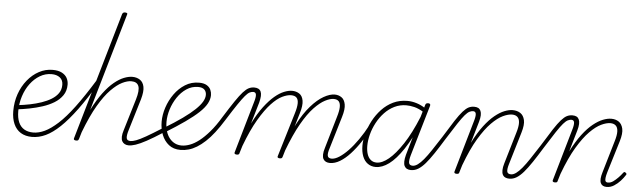

<svg xmlns="http://www.w3.org/2000/svg" viewBox="-57 -1249 5033 1500"><g transform="rotate(5 2459.0 -499.0)"><path d="M230 17Q177 17 140.5 -5.5Q104 -28 85 -71Q66 -114 66 -172Q66 -244 88 -306.5Q110 -369 149 -417Q188 -465 238.5 -492Q289 -519 345 -519Q390 -519 418 -504Q446 -489 458.5 -465.5Q471 -442 471 -414Q471 -365 446.5 -329.5Q422 -294 382 -269.5Q342 -245 292.5 -229Q243 -213 192 -203Q141 -193 97 -188L99 -221Q145 -226 192 -235.5Q239 -245 281.5 -259.5Q324 -274 357.5 -294.5Q391 -315 410.5 -343Q430 -371 430 -409Q430 -446 405 -465.5Q380 -485 340 -485Q291 -485 248.5 -460Q206 -435 173.5 -391.5Q141 -348 123 -291.5Q105 -235 105 -175Q105 -123 120 -88Q135 -53 164.5 -35.5Q194 -18 236 -18Q244 -18 246.5 -12.5Q249 -7 248 -0.5Q247 6 242.5 11.5Q238 17 230 17Z M228 17Q219 17 215 11.5Q211 6 211.5 -0.5Q212 -7 218.5 -12.5Q225 -18 235 -18Q278 -18 325 -40Q372 -62 428 -113Q484 -164 549 -251Q614 -338 693 -466Q698 -475 704.5 -474.5Q711 -474 714.5 -467.5Q718 -461 714 -452Q637 -322 571 -232.5Q505 -143 447 -88Q389 -33 336 -8Q283 17 228 17Z M988 17Q970 17 956.5 10Q943 3 935.5 -10.5Q928 -24 928.5 -46Q929 -68 939 -99L1013 -345Q1035 -418 1022.5 -451Q1010 -484 965 -484Q934 -484 894 -464.5Q854 -445 807 -397.5Q760 -350 711 -266.5Q662 -183 613 -54L597 0Q594 8 590.5 11.5Q587 15 575 15Q565 15 560 11Q555 7 557 0L847 -1000Q850 -1008 855 -1011.5Q860 -1015 870 -1015Q879 -1015 884.5 -1011Q890 -1007 886 -999L664 -233Q705 -314 746.5 -369.5Q788 -425 828.5 -458Q869 -491 905 -505Q941 -519 970 -519Q1004 -519 1029.5 -502.5Q1055 -486 1062.5 -449.5Q1070 -413 1052 -350L977 -101Q964 -59 967.5 -38.5Q971 -18 999 -18Q1008 -18 1012 -12.5Q1016 -7 1015 -0.5Q1014 6 1007 11.5Q1000 17 988 17Z M988 17Q979 17 975.5 11.5Q972 6 973.5 -0.5Q975 -7 981.5 -12.5Q988 -18 1000 -18Q1015 -18 1042.5 -28Q1070 -38 1117.5 -65Q1165 -92 1239 -139Q1245 -143 1250.5 -140.5Q1256 -138 1259 -132Q1262 -126 1260.5 -119Q1259 -112 1252 -108Q1176 -59 1125 -31.5Q1074 -4 1042 6.5Q1010 17 988 17Z M1246 -141Q1332 -193 1390.5 -235Q1449 -277 1485 -311.5Q1521 -346 1537.5 -374.5Q1554 -403 1554 -428Q1554 -454 1538 -469.5Q1522 -485 1489 -485Q1439 -485 1398 -457.5Q1357 -430 1327.5 -386Q1298 -342 1282 -291Q1266 -240 1266 -193Q1266 -152 1276 -119.5Q1286 -87 1304 -64.5Q1322 -42 1346 -30Q1370 -18 1400 -18Q1407 -18 1409.5 -12.5Q1412 -7 1410 -0.5Q1408 6 1403.5 11.5Q1399 17 1393 17Q1338 17 1301.5 -12Q1265 -41 1246.5 -88Q1228 -135 1228 -191Q1228 -245 1247 -302.5Q1266 -360 1301 -409Q1336 -458 1384.5 -488.5Q1433 -519 1493 -519Q1531 -519 1553.5 -505.5Q1576 -492 1585 -471.5Q1594 -451 1594 -430Q1594 -397 1575.5 -363Q1557 -329 1517 -291.5Q1477 -254 1414 -209.5Q1351 -165 1262 -110Z M1393 17Q1384 17 1379.5 11.5Q1375 6 1375.5 -0.5Q1376 -7 1382.5 -12.5Q1389 -18 1400 -18Q1430 -18 1464.5 -31Q1499 -44 1536 -72.5Q1573 -101 1614.5 -149Q1656 -197 1698 -267Q1748 -347 1781.5 -396.5Q1815 -446 1839 -472.5Q1863 -499 1883 -509Q1903 -519 1926 -519Q1937 -519 1938.5 -513.5Q1940 -508 1937 -501.5Q1934 -495 1929.5 -489.5Q1925 -484 1923 -484Q1907 -484 1892.5 -476.5Q1878 -469 1858 -445.5Q1838 -422 1806 -375Q1774 -328 1724 -248Q1688 -190 1654 -146Q1620 -102 1586.5 -71Q1553 -40 1521 -20.5Q1489 -1 1457.5 8Q1426 17 1393 17Z M1835 15Q1825 15 1820 11Q1815 7 1817 0L1933 -402Q1946 -444 1943.5 -464Q1941 -484 1920 -484Q1913 -484 1910 -489.5Q1907 -495 1908 -501.5Q1909 -508 1914 -513.5Q1919 -519 1926 -519Q1945 -519 1958 -512.5Q1971 -506 1977.5 -492Q1984 -478 1983 -456.5Q1982 -435 1974 -404L1925 -237Q1965 -317 2006.5 -371.5Q2048 -426 2086.5 -458.5Q2125 -491 2160 -505Q2195 -519 2222 -519Q2255 -519 2279.5 -503Q2304 -487 2310.5 -449.5Q2317 -412 2298 -350L2194 0Q2192 8 2187.5 11.5Q2183 15 2172 15Q2163 15 2157.5 11Q2152 7 2155 0L2259 -345Q2274 -394 2274.5 -424.5Q2275 -455 2261 -469.5Q2247 -484 2218 -484Q2188 -484 2148.5 -465Q2109 -446 2064 -398Q2019 -350 1970 -267Q1921 -184 1873 -56L1856 0Q1855 8 1850.5 11.5Q1846 15 1835 15ZM2566 17Q2547 17 2534 10.5Q2521 4 2513.5 -9Q2506 -22 2506.5 -44.5Q2507 -67 2517 -98L2589 -345Q2604 -394 2604.5 -424.5Q2605 -455 2592 -469.5Q2579 -484 2552 -484Q2524 -484 2485 -464Q2446 -444 2400 -396Q2354 -348 2305.5 -263Q2257 -178 2208 -48H2193Q2228 -171 2274.5 -260Q2321 -349 2371.5 -406.5Q2422 -464 2470.5 -491.5Q2519 -519 2557 -519Q2587 -519 2610.5 -503Q2634 -487 2641 -449.5Q2648 -412 2629 -350L2554 -99Q2540 -57 2544.5 -37.5Q2549 -18 2576 -18Q2584 -18 2586 -12.5Q2588 -7 2586 -0.5Q2584 6 2579 11.5Q2574 17 2566 17Z M2565 17Q2556 17 2552.5 11.5Q2549 6 2550.5 -0.5Q2552 -7 2558.5 -12.5Q2565 -18 2577 -18Q2602 -18 2635 -39Q2668 -60 2704.5 -98Q2741 -136 2778 -189Q2815 -242 2848 -305Q2851 -312 2857 -312Q2863 -312 2867.5 -307Q2872 -302 2869 -295Q2838 -230 2800.5 -173.5Q2763 -117 2723.5 -74Q2684 -31 2644 -7Q2604 17 2565 17Z M2924 17Q2889 17 2862 -2Q2835 -21 2821 -57Q2807 -93 2807 -141Q2807 -186 2821 -237Q2835 -288 2861.5 -338Q2888 -388 2927 -429.5Q2966 -471 3016 -495Q3066 -519 3128 -519Q3163 -519 3200 -507.5Q3237 -496 3269 -474L3259 -443Q3218 -468 3184.5 -476Q3151 -484 3122 -484Q3072 -484 3029 -463Q2986 -442 2952 -406Q2918 -370 2894 -325Q2870 -280 2857.5 -232.5Q2845 -185 2845 -142Q2845 -106 2854 -78Q2863 -50 2882 -34Q2901 -18 2929 -18Q2972 -18 3023 -60Q3074 -102 3130.5 -187.5Q3187 -273 3240 -403L3251 -362Q3194 -230 3138 -146Q3082 -62 3028.5 -22.5Q2975 17 2924 17ZM3201 17Q3183 17 3170 10.5Q3157 4 3150 -9.5Q3143 -23 3143.5 -45.5Q3144 -68 3152 -98L3268 -500Q3270 -508 3275.5 -511.5Q3281 -515 3290 -515Q3301 -515 3305 -509.5Q3309 -504 3306 -495L3190 -99Q3178 -57 3182 -37.5Q3186 -18 3212 -18Q3220 -18 3223 -12.5Q3226 -7 3225 -0.5Q3224 6 3217.5 11.5Q3211 17 3201 17Z M3201 17Q3192 17 3187.5 11.5Q3183 6 3185 -0.5Q3187 -7 3193.5 -12.5Q3200 -18 3212 -18Q3230 -18 3251 -33Q3272 -48 3297 -78Q3322 -108 3352.5 -154Q3383 -200 3423 -262Q3473 -344 3506 -394.5Q3539 -445 3563 -472Q3587 -499 3607 -509Q3627 -519 3651 -519Q3662 -519 3663.5 -513.5Q3665 -508 3662 -501.5Q3659 -495 3654.5 -489.5Q3650 -484 3648 -484Q3632 -484 3617 -476.5Q3602 -469 3582 -446Q3562 -423 3530.5 -375.5Q3499 -328 3449 -248Q3408 -181 3374.5 -131Q3341 -81 3313 -48.5Q3285 -16 3258 0.5Q3231 17 3201 17Z M3973 17Q3954 17 3940.5 10.5Q3927 4 3920 -9.5Q3913 -23 3913.5 -45.5Q3914 -68 3923 -98L3996 -345Q4011 -394 4010 -424.5Q4009 -455 3993.5 -469.5Q3978 -484 3951 -484Q3920 -484 3879 -464.5Q3838 -445 3791 -397.5Q3744 -350 3694.5 -267.5Q3645 -185 3597 -56L3580 0Q3579 8 3574.5 11.5Q3570 15 3559 15Q3549 15 3544 11Q3539 7 3541 0L3657 -402Q3670 -444 3667.5 -464Q3665 -484 3644 -484Q3636 -484 3631.5 -489.5Q3627 -495 3628.5 -501.5Q3630 -508 3636 -513.5Q3642 -519 3650 -519Q3670 -519 3682.5 -512.5Q3695 -506 3701.5 -492Q3708 -478 3707.5 -456.5Q3707 -435 3698 -404L3649 -236Q3690 -317 3731.5 -371.5Q3773 -426 3813 -458.5Q3853 -491 3888.5 -505Q3924 -519 3952 -519Q3988 -519 4013 -502.5Q4038 -486 4046.5 -449.5Q4055 -413 4036 -350L3961 -99Q3948 -57 3952 -37.5Q3956 -18 3982 -18Q3990 -18 3993.5 -12.5Q3997 -7 3996 -0.5Q3995 6 3989 11.5Q3983 17 3973 17Z M3972 17Q3963 17 3958.5 11.5Q3954 6 3956 -0.5Q3958 -7 3964.5 -12.5Q3971 -18 3983 -18Q4001 -18 4022 -33Q4043 -48 4068 -78Q4093 -108 4123.5 -154Q4154 -200 4194 -262Q4244 -344 4277 -394.5Q4310 -445 4334 -472Q4358 -499 4378 -509Q4398 -519 4422 -519Q4433 -519 4434.5 -513.5Q4436 -508 4433 -501.5Q4430 -495 4425.5 -489.5Q4421 -484 4419 -484Q4403 -484 4388 -476.5Q4373 -469 4353 -446Q4333 -423 4301.5 -375.5Q4270 -328 4220 -248Q4179 -181 4145.5 -131Q4112 -81 4084 -48.5Q4056 -16 4029 0.5Q4002 17 3972 17Z M4330 15Q4320 15 4315 11Q4310 7 4312 0L4428 -402Q4441 -444 4438.5 -464Q4436 -484 4415 -484Q4407 -484 4402.5 -489.5Q4398 -495 4399.5 -501.5Q4401 -508 4407 -513.5Q4413 -519 4421 -519Q4441 -519 4453.5 -512.5Q4466 -506 4472.5 -492Q4479 -478 4478.5 -456.5Q4478 -435 4469 -404L4420 -236Q4461 -317 4502.5 -371.5Q4544 -426 4584.5 -458.5Q4625 -491 4661 -505Q4697 -519 4726 -519Q4760 -519 4784.5 -502.5Q4809 -486 4817.5 -449.5Q4826 -413 4807 -350L4731 -100Q4723 -73 4721 -55Q4719 -37 4724 -28.5Q4729 -20 4743 -20Q4764 -20 4783.5 -34Q4803 -48 4822 -67.5Q4841 -87 4854 -105Q4859 -112 4863.5 -113Q4868 -114 4874 -109Q4882 -103 4881.5 -98.5Q4881 -94 4877 -89Q4864 -68 4842.5 -44Q4821 -20 4793.5 -2.5Q4766 15 4736 15Q4718 15 4706 8.5Q4694 2 4688 -11.5Q4682 -25 4683.5 -46.5Q4685 -68 4694 -97L4767 -345Q4782 -394 4781 -424.5Q4780 -455 4764.5 -469.5Q4749 -484 4722 -484Q4691 -484 4650 -464.5Q4609 -445 4562 -397.5Q4515 -350 4465.5 -267.5Q4416 -185 4368 -56L4351 0Q4350 8 4345.5 11.5Q4341 15 4330 15Z"/></g></svg>

Font: Playwrite AU QLD Thin
Style: Regular
Weight: 250
Designer: Veronika Burian, José Scaglione
Foundry: TypeTogether
Version: Version 1.002